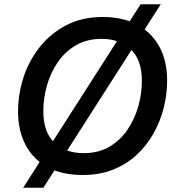

<svg xmlns="http://www.w3.org/2000/svg" viewBox="-20 -812 832 904"><path d="M89 72 642 -792H737L184 72ZM65 -287Q65 -367 90 -445.5Q115 -524 166 -589Q217 -654 291.5 -693Q366 -732 463 -732Q560 -732 627.5 -695Q695 -658 731 -591Q767 -524 767 -433Q767 -369 751 -305Q735 -241 703 -184Q671 -127 623 -82.5Q575 -38 511.5 -13Q448 12 369 12Q272 12 204.5 -24.5Q137 -61 101 -128.5Q65 -196 65 -287ZM184 -289Q184 -189 236.5 -140Q289 -91 374 -91Q445 -91 496 -121.5Q547 -152 581 -202.5Q615 -253 631.5 -312.5Q648 -372 648 -431Q648 -531 595.5 -580Q543 -629 458 -629Q389 -629 337 -598.5Q285 -568 251 -517.5Q217 -467 200.5 -407.5Q184 -348 184 -289Z"/></svg>

Font: Kufam Medium
Style: Italic
Weight: 500
Italic angle: -11°
Designer: Artur Schmal
Foundry: Original Type
Version: Version 1.301; ttfautohint (v1.8.3)